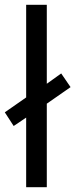

<svg xmlns="http://www.w3.org/2000/svg" viewBox="-33 -780 314 800"><path d="M76 0H162V-348L261 -417L222 -474L162 -431V-760H76V-374L-13 -312L24 -255L76 -290Z"/></svg>

Font: Noto Sans Lao UI SemCond
Style: Regular
Weight: 400
Width: 4
Designer: Monotype Design Team
Foundry: Monotype Imaging Inc.
Version: Version 2.000